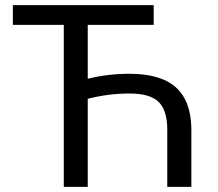

<svg xmlns="http://www.w3.org/2000/svg" viewBox="-20 -731 853 751"><path d="M581.1 -633.8H323.2V-422.9Q401.4 -442.4 486.8 -442.4Q608.9 -442.4 668 -389.2Q727.1 -335.9 728.5 -228V0H634.3V-225.6Q633.8 -299.8 600.3 -332.5Q566.9 -365.2 486.8 -365.2Q404.3 -365.2 323.2 -344.7V0H229.5V-633.8H30.3V-710.9H581.1Z"/></svg>

Font: MAUL
Style: Regular
Weight: 400
Designer: MAUL
Version: Version 1.0; 2020; ttfautohint (v1.8.3)